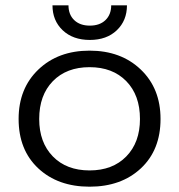

<svg xmlns="http://www.w3.org/2000/svg" viewBox="-20 -685 672 720"><path d="M316.9 -535.2Q253.4 -535.2 215.1 -571.5Q176.8 -607.9 176.8 -665H236.8Q236.8 -630.4 258.3 -609.6Q279.8 -588.9 316.9 -588.9Q354 -588.9 375.5 -609.6Q397 -630.4 397 -665H456.1Q456.1 -607.9 418 -571.5Q379.9 -535.2 316.9 -535.2ZM49.8 -238.8Q49.8 -353.5 124 -424.3Q198.2 -495.1 315.9 -495.1Q433.6 -495.1 507.8 -424.3Q582 -353.5 582 -238.8Q582 -122.6 508.3 -53.7Q434.6 15.1 315.9 15.1Q197.3 15.1 123.5 -53.7Q49.8 -122.6 49.8 -238.8ZM504.9 -238.8Q504.9 -328.1 453.6 -380.6Q402.3 -433.1 315.9 -433.1Q229.5 -433.1 178.2 -380.6Q127 -328.1 127 -238.8Q127 -150.9 178.2 -98.4Q229.5 -45.9 315.9 -45.9Q402.3 -45.9 453.6 -98.4Q504.9 -150.9 504.9 -238.8Z"/></svg>

Font: Prompt Light
Style: Regular
Weight: 300
Designer: Katatrad Team
Foundry: CadsonDemak
Version: Version 1.000;PS 001.000;hotconv 1.0.88;makeotf.lib2.5.64775